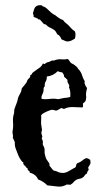

<svg xmlns="http://www.w3.org/2000/svg" viewBox="-20 -692 383 727"><path d="M309.6 -358.4Q303.7 -336.9 306.6 -324.2Q305.7 -310.5 302.2 -307.6Q298.8 -304.7 293.9 -299.8Q293.9 -295.9 294.4 -291.5Q294.9 -287.1 292 -285.2Q273.4 -286.1 255.4 -286.6Q237.3 -287.1 224.6 -280.3Q219.7 -279.3 217.8 -280.8Q215.8 -282.2 212.9 -283.2Q208 -281.2 200.7 -276.4Q193.4 -271.5 186.5 -274.4Q179.7 -277.3 171.9 -275.4Q143.6 -265.6 135.7 -255.9Q136.7 -245.1 135.7 -234.9Q134.8 -224.6 136.7 -215.8L138.7 -203.1Q139.6 -199.2 138.2 -196.3Q136.7 -193.4 136.7 -189Q136.7 -184.6 139.2 -179.2Q141.6 -173.8 137.7 -168.9Q139.6 -164.1 141.6 -159.2Q143.6 -154.3 141.6 -146.5Q142.6 -141.6 144.5 -139.2Q146.5 -136.7 147.9 -131.8Q149.4 -127 148.9 -119.6Q148.4 -112.3 149.9 -107.4Q151.4 -102.5 152.8 -96.2Q154.3 -89.8 162.1 -80.1Q169.9 -70.3 167 -64.5Q171.9 -59.6 175.3 -54.7Q178.7 -49.8 183.6 -45.9Q192.4 -44.9 199.7 -41Q207 -37.1 218.3 -37.1Q229.5 -37.1 244.6 -46.4Q259.8 -55.7 264.6 -57.6Q267.6 -59.6 268.1 -64.9Q268.6 -70.3 271.5 -72.8Q274.4 -75.2 276.9 -75.7Q279.3 -76.2 283.7 -78.6Q288.1 -81.1 292 -84.5Q295.9 -87.9 302.7 -91.8Q309.6 -95.7 321.3 -86.9Q324.2 -75.2 321.3 -70.3Q318.4 -65.4 315.4 -60.5Q312.5 -55.7 314.5 -54.2Q316.4 -52.7 315.4 -47.9Q309.6 -42 309.6 -35.2Q303.7 -33.2 300.8 -27.8Q297.9 -22.5 292 -19Q286.1 -15.6 280.8 -15.1Q275.4 -14.6 269 -11.2Q262.7 -7.8 258.8 -2.4Q254.9 2.9 246.1 7.8Q241.2 6.8 232.4 6.8Q215.8 16.6 197.8 14.2Q179.7 11.7 159.2 9.8Q143.6 -5.9 124 -12.7Q116.2 -32.2 92.8 -38.1Q92.8 -43.9 88.4 -45.9Q84 -47.9 84 -55.7Q79.1 -56.6 77.6 -60.5Q76.2 -64.5 71.3 -66.4Q70.3 -69.3 68.8 -70.8Q67.4 -72.3 68.4 -77.1Q63.5 -79.1 61 -83.5Q58.6 -87.9 54.7 -92.8Q47.9 -106.4 46.4 -111.3Q44.9 -116.2 40 -127.9Q35.2 -139.6 36.1 -154.3L28.3 -170.9Q30.3 -175.8 28.8 -181.2Q27.3 -186.5 27.3 -192.4L29.3 -207Q30.3 -217.8 29.3 -230Q28.3 -242.2 30.3 -252L33.2 -263.7Q34.2 -267.6 33.7 -271Q33.2 -274.4 35.6 -281.7Q38.1 -289.1 42 -298.8Q45.9 -308.6 46.4 -312.5Q46.9 -316.4 48.8 -322.3Q50.8 -328.1 53.7 -333Q56.6 -337.9 59.1 -343.3Q61.5 -348.6 61.5 -353Q61.5 -357.4 65.9 -361.8Q70.3 -366.2 72.3 -369.1Q74.2 -372.1 76.7 -375Q79.1 -377.9 81.1 -380.9Q83 -389.6 89.4 -395Q95.7 -400.4 94.7 -408.2Q99.6 -408.2 100.6 -412.1Q101.6 -416 108.4 -420.4Q115.2 -424.8 117.2 -426.8Q119.1 -428.7 128.4 -434.6Q137.7 -440.4 142.6 -452.1Q147.5 -448.2 148.9 -449.7Q150.4 -451.2 155.3 -454.1Q160.2 -457 163.1 -457Q166 -457 171.4 -460.4Q176.8 -463.9 181.2 -462.9Q185.5 -461.9 189.5 -464.8Q203.1 -468.8 213.9 -467.3Q224.6 -465.8 235.4 -468.8Q240.2 -466.8 242.7 -461.9Q245.1 -457 248.5 -454.1Q252 -451.2 254.9 -450.2Q257.8 -449.2 262.7 -445.3Q267.6 -441.4 269.5 -439.9Q271.5 -438.5 273.4 -435.1Q275.4 -431.6 278.8 -428.2Q282.2 -424.8 285.6 -418.9Q289.1 -413.1 292 -403.3Q294.9 -393.6 300.8 -384.8Q298.8 -377 301.8 -373Q302.7 -368.2 305.2 -365.2Q307.6 -362.3 309.6 -358.4ZM201.2 -316.4 213.9 -319.3Q221.7 -321.3 230 -321.8Q238.3 -322.3 246.1 -325.2Q248 -347.7 241.2 -361.3Q244.1 -368.2 239.3 -374.5Q234.4 -380.9 235.4 -389.6Q224.6 -400.4 222.7 -401.4Q222.7 -407.2 220.7 -410.2Q218.8 -413.1 216.8 -417Q211.9 -418.9 207 -419.4Q202.1 -419.9 199.2 -422.9Q180.7 -404.3 157.2 -402.3Q158.2 -389.6 150.4 -378.9Q149.4 -375 149.4 -371.1V-365.2Q144.5 -361.3 145 -353Q145.5 -344.7 140.6 -335.4Q135.7 -326.2 137.7 -317.4Q151.4 -315.4 163.1 -316.9Q174.8 -318.4 185.5 -318.4ZM146.5 -600.6 130.9 -618.2Q126 -617.2 124 -620.1Q122.1 -623 116.2 -624.5Q110.4 -626 106.4 -629.9Q108.4 -634.8 106 -637.7Q103.5 -640.6 106 -646.5Q108.4 -652.3 109.4 -657.2Q115.2 -674.8 137.7 -671.9Q141.6 -668 144.5 -667Q150.4 -667 164.6 -652.8Q178.7 -638.7 188.5 -634.8Q209 -618.2 218.8 -616.2Q222.7 -609.4 229.5 -604.5Q236.3 -599.6 241.2 -594.2Q246.1 -588.9 251 -583.5Q255.9 -578.1 262.7 -574.2Q268.6 -564.5 263.7 -545.9Q239.3 -529.3 224.6 -538.1Q218.8 -541 212.9 -543Q207 -558.6 196.3 -562.5Q191.4 -574.2 185.1 -578.6Q178.7 -583 169.4 -587.4Q160.2 -591.8 156.7 -596.2Q153.3 -600.6 146.5 -600.6Z"/></svg>

Font: Mountains of Christmas
Style: Bold
Weight: 700
Designer: Crystal Kluge
Foundry: Font Diner, Inc DBA Tart Workshop
Version: Version 1.002